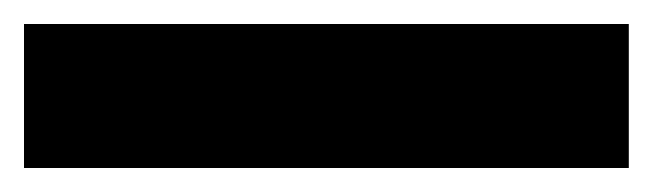

<svg xmlns="http://www.w3.org/2000/svg" viewBox="-22 45 544 160"><path d="M502 185H-2V65H502Z"/></svg>

Font: Noto Sans Khmer UI Black
Style: Regular
Weight: 900
Designer: Danh Hong and the Monotype Design Team
Foundry: Monotype Imaging Inc.
Version: Version 2.002; ttfautohint (v1.8.4.7-5d5b)